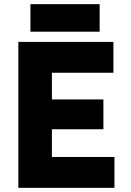

<svg xmlns="http://www.w3.org/2000/svg" viewBox="-20 -901 627 921"><path d="M68 0V-700H524V-552H229V-424H476V-281H229V-148H529V0ZM126 -749V-881H458V-749Z"/></svg>

Font: Figtree ExtraBold
Style: Regular
Weight: 800
Designer: Erik Kennedy
Foundry: Erik Kennedy
Version: Version 2.002